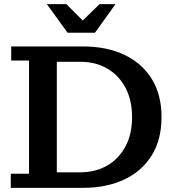

<svg xmlns="http://www.w3.org/2000/svg" viewBox="-20 -906 845 926"><path d="M306 -748 206 -886H300L379 -807L460 -886H537L438 -748ZM32 0V-68H120V-614H34V-682H380Q494 -682 579 -642Q664 -602 711.5 -526Q759 -450 759 -341Q759 -232 711.5 -156Q664 -80 579 -40Q494 0 380 0ZM367 -608H254V-75H367Q441 -75 497 -107.5Q553 -140 585 -199.5Q617 -259 617 -341Q617 -423 585 -483Q553 -543 497 -575.5Q441 -608 367 -608Z"/></svg>

Font: Montagu Slab 16pt Medium
Style: Regular
Weight: 500
Designer: Florian Karsten
Foundry: Florian Karsten
Version: Version 1.000; ttfautohint (v1.8.3)